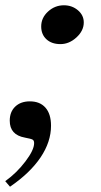

<svg xmlns="http://www.w3.org/2000/svg" viewBox="-33 -521 384 727"><path d="M209 -501Q239.7 -501 262 -482.2Q284.2 -463.4 284.2 -436Q284.2 -404.8 256.6 -379.4Q229 -354 195.8 -354Q162.6 -354 142.8 -372.3Q123 -390.6 123 -420.9Q123 -453.6 148.9 -477.3Q174.8 -501 209 -501ZM61 0Q3.9 -10.3 3.9 -64Q3.9 -97.7 24.7 -117.4Q45.4 -137.2 80.1 -137.2Q118.2 -137.2 139.2 -113.3Q160.2 -89.4 160.2 -44.9Q160.2 16.1 120.6 75Q81.1 133.8 4.9 186L-13.2 165Q30.3 133.8 63.2 90.3Q96.2 46.9 96.2 21Q96.2 11.2 90.6 7.8Q85 4.4 61 0Z"/></svg>

Font: Libre Caslon Text
Style: Italic
Weight: 400
Italic angle: -25°
Designer: Pablo Impallari, Rodrigo Fuenzalida
Foundry: Pablo Impallari, Rodrigo Fuenzalida
Version: Version 1.002